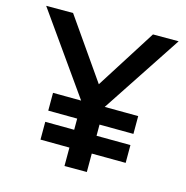

<svg xmlns="http://www.w3.org/2000/svg" viewBox="-104 -798 868 896"><g transform="rotate(15 330.0 -350.0)"><path d="M286 0V-89L146 -90V-176L286 -175V-229L146 -230V-316L282 -315L10 -700H140L342 -410L526 -700H650L396 -315L558 -314V-228L394 -229V-175L558 -174V-88L394 -89V0Z"/></g></svg>

Font: Mach
Style: Regular
Weight: 400
Version: Version 1.002